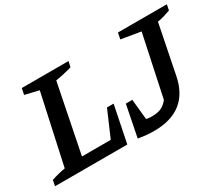

<svg xmlns="http://www.w3.org/2000/svg" viewBox="-133 -936 1429 1231"><g transform="rotate(-30 581.0 -320.5)"><path d="M520 -271H569L514 0H-21L-13 -42Q40 -60 90 -68L202 -582L100 -606L109 -652H455L446 -611Q381 -592 325 -584L224 -79H437ZM591 0 637 -232H685L700 -81Q721 -77 740 -77Q782 -77 809 -88.5Q836 -100 860 -130L956 -582L812 -606L821 -652H1183L1175 -611Q1154 -603 1129 -595.5Q1104 -588 1078 -584L1006 -224Q960 11 707 11Q681 11 652.5 8.5Q624 6 591 0Z"/></g></svg>

Font: Piazzolla SC SemiBold
Style: Italic
Weight: 600
Italic angle: -11.3°
Designer: Juan Pablo del Peral
Foundry: Huerta Tipografica
Version: Version 1.330